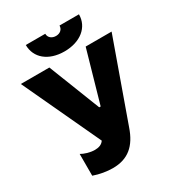

<svg xmlns="http://www.w3.org/2000/svg" viewBox="-211 -1013 1055 1154"><g transform="rotate(-30 317.0 -436.5)"><path d="M147 -888C147 -799 219 -738 330 -738C441 -738 516 -799 516 -888H381C381 -862 361 -844 332 -844C304 -844 282 -861 282 -888ZM231 15C337 15 400 -40 437 -148L634 -700H454L352 -343H342L202 -700H4L255 -162C241 -141 218 -134 192 -134C159 -134 122 -146 100 -159V-8C142 7 190 15 231 15Z"/></g></svg>

Font: Fixel Display ExtraBold
Style: Regular
Weight: 800
Designer: AlfaBravo + MacPaw
Foundry: Kyrylo Tkachov, Marchela Mozhyna, Serhii Makarenko, Maria Weinstein, Zakhar Kryvoshyya
Version: Version 1.211